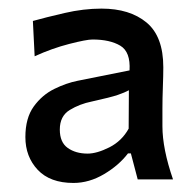

<svg xmlns="http://www.w3.org/2000/svg" viewBox="-20 -746 439 435"><path d="M146.5 -331.5Q93.5 -331.5 65.5 -361.2Q37.5 -391 37.5 -435.5Q37.5 -478.5 56.5 -504.8Q75.5 -531 103 -544.5Q130.5 -558 156 -563L273.5 -586.5Q276 -628.5 252.5 -642.5Q229 -656.5 189.5 -656.5Q176 -656.5 137 -646.5Q98 -636.5 58.5 -618.5L54.5 -698.5Q83 -706.5 126.2 -716.5Q169.5 -726.5 210 -726.5Q274 -726.5 312 -695Q350 -663.5 350 -593.5Q350 -575.5 349 -549.2Q348 -523 348 -500.5V-460Q348 -409 372 -339.5H292L276.5 -398.5H270Q249.5 -371.5 215.8 -351.5Q182 -331.5 146.5 -331.5ZM178.5 -398Q199.5 -398 227.8 -412.2Q256 -426.5 271.5 -454.5L272 -541.5Q263 -536.5 247 -531Q231 -525.5 188 -516Q160.5 -510.5 138 -496.8Q115.5 -483 115.5 -452.5Q115.5 -423.5 133.5 -410.8Q151.5 -398 178.5 -398Z"/></svg>

Font: Commissioner Flair Medium
Style: Regular
Weight: 500
Designer: Kostas Bartsokas
Foundry: Kostas Bartsokas
Version: Version 1.000; ttfautohint (v1.8.3)